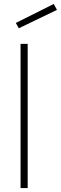

<svg xmlns="http://www.w3.org/2000/svg" viewBox="-20 -951 308 971"><path d="M120 0H84V-729H120ZM75 -808 60 -835 252 -931 268 -901Z"/></svg>

Font: Storia Sans Thin
Style: Regular
Weight: 100
Designer: Accademia di Belle Arti di Urbino and others
Foundry: Accademia di Belle Arti di Urbino and others.
Version: Version 60.001;May 25, 2020;FontCreator 12.0.0.2522 64-bit